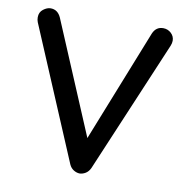

<svg xmlns="http://www.w3.org/2000/svg" viewBox="-79 -778 832 855"><g transform="rotate(10 337.0 -351.0)"><path d="M591 -702Q612 -702 627 -688Q642 -674 642 -654Q642 -643 637 -631L384 -33Q376 -16 362.5 -8Q349 0 335 0Q321 -1 308.5 -9Q296 -17 289 -32L36 -631Q34 -636 33 -641.5Q32 -647 32 -653Q32 -676 49 -689Q66 -702 82 -702Q114 -702 129 -669L358 -126H329L545 -670Q559 -702 591 -702Z"/></g></svg>

Font: Quicksand Light SemiBold
Style: Regular
Weight: 600
Version: Version 3.004